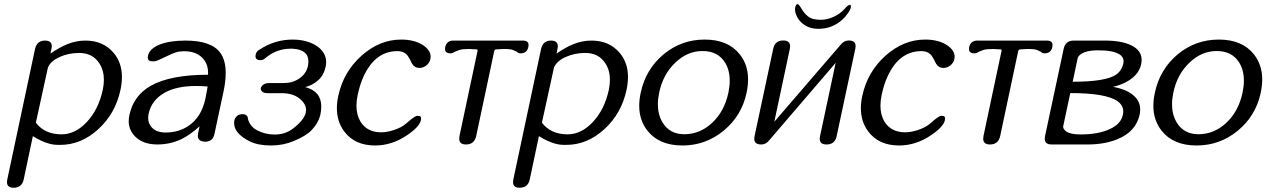

<svg xmlns="http://www.w3.org/2000/svg" viewBox="-20 -696 6101 925"><path d="M399.4 -109.4Q455.1 -169.9 475.1 -263.2Q480.5 -288.6 480.5 -311.5Q480.5 -356.4 459 -390.1Q426.8 -440.9 361.3 -440.9Q309.6 -440.9 266.1 -420.9Q223.1 -400.9 210.9 -370.6L152.8 -105Q195.3 -48.8 276.9 -48.8Q343.3 -48.8 399.4 -109.4ZM528.3 -440.4Q567.4 -393.6 567.4 -325.2Q567.4 -295.9 560.5 -263.2Q536.1 -148.9 453.6 -73.7Q371.1 2 270 2H260.3Q237.3 2 215.3 -4.4Q180.7 -13.7 138.7 -40L138.2 -39.6L94.2 168.5Q85.4 208.5 45.9 208.5Q13.7 208.5 13.7 181.6Q13.7 175.8 15.1 168.5L148.9 -460.9Q158.2 -500.5 196.8 -500.5Q229.5 -500.5 229.5 -473.1Q229.5 -467.3 228 -460.9L223.1 -438Q268.6 -469.2 306.2 -483.9Q348.1 -500.5 391.6 -500.5Q478 -500.5 528.3 -440.4Z M884.8 -87.4Q950.2 -129.4 969.7 -221.2L980.5 -279.3Q951.2 -281.7 924.8 -281.7Q831.1 -281.7 773.4 -249.5Q710 -213.4 696.3 -148.9Q693.8 -137.7 693.8 -127.9Q693.8 -101.6 710.4 -83Q732.9 -57.6 777.8 -57.6Q838.4 -57.6 884.8 -87.4ZM1041 -441.9Q1067.4 -406.2 1067.4 -343.8Q1067.4 -304.2 1056.6 -253.9L1013.2 -50.8Q1005.4 -13.2 967.8 -13.2L959.5 -14.2Q933.1 -18.1 933.1 -42Q933.1 -46.9 934.1 -52.7L941.4 -87.4Q895 -45.4 853.5 -25.4Q799.8 0 737.8 0Q667.5 0 628.9 -40.5Q600.1 -71.3 600.1 -112.3Q600.1 -126.5 603.5 -142.1Q623.5 -236.3 707.5 -283.2Q801.3 -335.9 981.9 -335.9Q982.4 -340.3 982.4 -344.7Q982.4 -390.6 953.6 -418.5Q923.3 -449.2 866.2 -449.2Q844.2 -449.2 827.6 -443.8Q811 -439 775.4 -421.4Q746.1 -407.2 736.8 -403.8Q727.1 -400.4 716.3 -400.4Q704.1 -400.4 699.2 -403.8Q691.9 -408.7 691.9 -419.4Q691.9 -423.3 692.9 -427.7Q700.2 -461.4 748.5 -481Q797.4 -500.5 873 -500.5Q998.5 -500.5 1041 -441.9Z M1450.7 -276.4Q1527.8 -255.9 1527.8 -182.6Q1527.8 -165.5 1523.9 -146Q1515.1 -105 1481 -68.8Q1454.6 -41 1395.5 -16.6Q1344.2 4.9 1286.1 4.9Q1223.6 4.9 1184.1 -14.6Q1107.9 -52.2 1107.9 -103.5V-106.9L1109.4 -117.7Q1119.1 -146 1148.4 -146Q1173.8 -146 1174.8 -122.1Q1185.1 -85.9 1217.8 -68.8Q1256.3 -47.9 1303.2 -47.9Q1353 -47.9 1389.6 -75.2Q1445.3 -117.2 1453.1 -153.8Q1454.6 -160.2 1454.6 -166Q1454.6 -195.8 1422.4 -221.7Q1390.6 -247.1 1336.9 -247.1H1269.5Q1251 -247.1 1242.2 -255.4Q1236.3 -261.2 1236.3 -268.1Q1236.3 -269.5 1236.8 -271.5Q1238.8 -281.2 1248.5 -288.1Q1259.8 -295.9 1277.3 -295.9H1347.2Q1390.1 -295.9 1421.9 -317.9Q1455.1 -340.3 1463.4 -377.9Q1465.8 -390.1 1465.8 -400.4Q1465.8 -457.5 1388.2 -461.4H1379.9Q1313 -461.4 1258.8 -416.5Q1248.5 -406.2 1234.9 -406.2Q1210.9 -406.2 1210.9 -425.3Q1210.9 -429.2 1211.9 -433.6Q1215.3 -449.2 1231.4 -457.5Q1303.7 -505.4 1390.6 -505.4Q1438.5 -505.4 1478 -489.3Q1517.6 -473.1 1537.6 -443.4Q1551.3 -422.4 1551.3 -396.5Q1551.3 -385.7 1548.8 -374Q1540 -334 1513.7 -310.1Q1486.8 -285.6 1450.7 -276.4Z M1939.5 -43.5Q1867.2 4.9 1787.1 4.9Q1689 4.9 1638.2 -63Q1603 -110.4 1603 -174.8Q1603 -203.1 1609.9 -234.4Q1634.3 -349.1 1721.2 -427.2Q1808.6 -505.4 1913.1 -505.4Q1978 -505.4 2020 -477.1Q2054.7 -453.1 2054.7 -422.4Q2054.7 -416.5 2053.2 -410.2Q2049.3 -393.1 2034.2 -380.9Q2018.6 -368.7 2001 -368.7Q1977.5 -368.7 1965.3 -389.2Q1950.7 -418.9 1945.3 -425.8Q1928.7 -449.7 1894.5 -449.7Q1837.4 -449.7 1794.9 -415Q1758.8 -385.3 1733.9 -333Q1713.9 -290.5 1703.1 -238.3Q1697.3 -210.9 1697.3 -186.5Q1697.3 -142.1 1717.3 -108.9Q1749.5 -58.6 1816.4 -58.6Q1845.2 -58.6 1879.9 -70.3Q1914.1 -82 1933.1 -98.1Q1944.8 -108.4 1960 -120.6Q1982.4 -138.2 1991.2 -138.2L2002.9 -136.7Q2008.8 -133.3 2008.8 -124.5Q2008.8 -121.1 2007.8 -117.2Q2001 -84.5 1939.5 -43.5Z M2504.9 -500.5Q2526.4 -497.6 2526.4 -479Q2526.4 -474.6 2525.4 -469.7Q2519 -439 2487.8 -439Q2481 -439 2475.1 -441.9Q2475.1 -445.8 2451.7 -455.1Q2440.4 -460 2405.3 -460L2368.7 -458Q2362.8 -456.5 2361.3 -451.2L2274.4 -41.5Q2265.6 0 2225.1 0Q2192.4 0 2192.4 -27.8Q2192.4 -34.2 2193.8 -41.5L2280.8 -451.2Q2281.2 -452.1 2281.2 -453.1Q2281.2 -457 2276.4 -458L2241.2 -460Q2206.1 -460 2192.9 -455.1Q2164.6 -444.8 2163.6 -441.9Q2156.7 -439 2149.9 -439Q2124 -439 2124 -460.4Q2124 -464.4 2125 -469.7Q2130.9 -497.1 2159.2 -500.5Z M2837.4 -109.4Q2893.1 -169.9 2913.1 -263.2Q2918.5 -288.6 2918.5 -311.5Q2918.5 -356.4 2897 -390.1Q2864.7 -440.9 2799.3 -440.9Q2747.6 -440.9 2704.1 -420.9Q2661.1 -400.9 2648.9 -370.6L2590.8 -105Q2633.3 -48.8 2714.8 -48.8Q2781.2 -48.8 2837.4 -109.4ZM2966.3 -440.4Q3005.4 -393.6 3005.4 -325.2Q3005.4 -295.9 2998.5 -263.2Q2974.1 -148.9 2891.6 -73.7Q2809.1 2 2708 2H2698.2Q2675.3 2 2653.3 -4.4Q2618.7 -13.7 2576.7 -40L2576.2 -39.6L2532.2 168.5Q2523.4 208.5 2483.9 208.5Q2451.7 208.5 2451.7 181.6Q2451.7 175.8 2453.1 168.5L2586.9 -460.9Q2596.2 -500.5 2634.8 -500.5Q2667.5 -500.5 2667.5 -473.1Q2667.5 -467.3 2666 -460.9L2661.1 -438Q2706.5 -469.2 2744.1 -483.9Q2786.1 -500.5 2829.6 -500.5Q2916 -500.5 2966.3 -440.4Z M3411.6 -105Q3470.2 -160.2 3489.3 -250Q3495.6 -280.8 3495.6 -307.6Q3495.6 -357.9 3473.1 -394.5Q3438.5 -450.2 3364.7 -450.2Q3291.5 -450.2 3233.4 -394Q3174.3 -338.4 3155.8 -250Q3149.4 -219.7 3149.4 -193.4Q3149.4 -143.6 3171.9 -106.4Q3206.1 -49.3 3276.9 -49.3Q3352.5 -49.3 3411.6 -105ZM3544.4 -433.6Q3584 -383.3 3584 -313Q3584 -282.7 3576.7 -248.5Q3553.2 -138.2 3466.3 -66.4Q3379.4 4.9 3268.1 4.9Q3155.3 4.9 3099.1 -66.4Q3059.6 -116.7 3059.6 -186.5Q3059.6 -216.8 3066.9 -250Q3090.8 -362.3 3176.8 -434.1Q3262.7 -505.4 3375 -505.4Q3488.3 -505.4 3544.4 -433.6Z M3838.9 -589.4Q3823.7 -604 3815.9 -624Q3810.1 -637.2 3810.1 -649.9Q3810.1 -656.2 3811.5 -662.1Q3814.5 -676.3 3823.2 -676.3L3824.7 -675.8Q3831.1 -672.4 3839.8 -656.7Q3853 -632.8 3872.6 -617.2Q3892.1 -600.6 3935.1 -600.6Q3964.4 -600.6 3995.6 -614.7Q4026.4 -628.4 4048.3 -652.3Q4055.2 -659.7 4058.6 -663.6Q4063 -667.5 4067.4 -670.4Q4070.3 -672.4 4074.7 -672.4Q4079.6 -672.4 4079.6 -666Q4079.6 -663.6 4079.1 -660.6Q4076.2 -647 4063.5 -630.4Q4051.3 -612.8 4038.1 -601.1Q3988.8 -557.1 3922.9 -557.1Q3871.6 -557.1 3838.9 -589.4ZM4010.7 -40Q4002.4 0 3962.4 0Q3929.2 0 3929.2 -27.3Q3929.2 -33.2 3930.7 -40L4005.9 -393.1L3687.5 -22Q3671.4 0 3647 0Q3613.8 0 3613.8 -27.3Q3613.8 -33.2 3615.2 -40L3705.1 -460.9Q3713.4 -501 3753.4 -501Q3786.6 -501 3786.6 -473.1Q3786.6 -467.8 3785.2 -460.9L3710.4 -109.4L4030.8 -481.4L4033.7 -484.9Q4049.3 -501 4068.8 -501Q4102.1 -501 4102.1 -473.6Q4102.1 -467.8 4100.6 -460.9Z M4463.9 -43.5Q4391.6 4.9 4311.5 4.9Q4213.4 4.9 4162.6 -63Q4127.4 -110.4 4127.4 -174.8Q4127.4 -203.1 4134.3 -234.4Q4158.7 -349.1 4245.6 -427.2Q4333 -505.4 4437.5 -505.4Q4502.4 -505.4 4544.4 -477.1Q4579.1 -453.1 4579.1 -422.4Q4579.1 -416.5 4577.6 -410.2Q4573.7 -393.1 4558.6 -380.9Q4543 -368.7 4525.4 -368.7Q4502 -368.7 4489.7 -389.2Q4475.1 -418.9 4469.7 -425.8Q4453.1 -449.7 4418.9 -449.7Q4361.8 -449.7 4319.3 -415Q4283.2 -385.3 4258.3 -333Q4238.3 -290.5 4227.5 -238.3Q4221.7 -210.9 4221.7 -186.5Q4221.7 -142.1 4241.7 -108.9Q4273.9 -58.6 4340.8 -58.6Q4369.6 -58.6 4404.3 -70.3Q4438.5 -82 4457.5 -98.1Q4469.2 -108.4 4484.4 -120.6Q4506.8 -138.2 4515.6 -138.2L4527.3 -136.7Q4533.2 -133.3 4533.2 -124.5Q4533.2 -121.1 4532.2 -117.2Q4525.4 -84.5 4463.9 -43.5Z M5029.3 -500.5Q5050.8 -497.6 5050.8 -479Q5050.8 -474.6 5049.8 -469.7Q5043.5 -439 5012.2 -439Q5005.4 -439 4999.5 -441.9Q4999.5 -445.8 4976.1 -455.1Q4964.8 -460 4929.7 -460L4893.1 -458Q4887.2 -456.5 4885.7 -451.2L4798.8 -41.5Q4790 0 4749.5 0Q4716.8 0 4716.8 -27.8Q4716.8 -34.2 4718.3 -41.5L4805.2 -451.2Q4805.7 -452.1 4805.7 -453.1Q4805.7 -457 4800.8 -458L4765.6 -460Q4730.5 -460 4717.3 -455.1Q4689 -444.8 4688 -441.9Q4681.2 -439 4674.3 -439Q4648.4 -439 4648.4 -460.4Q4648.4 -464.4 4649.4 -469.7Q4655.3 -497.1 4683.6 -500.5Z M5389.6 -143.1Q5391.6 -151.4 5391.6 -158.7Q5391.6 -188.5 5363.8 -208.5Q5308.6 -247.6 5136.2 -247.6L5101.6 -85Q5107.9 -48.3 5186.5 -48.3Q5273.4 -48.3 5330.1 -75.7Q5380.9 -100.1 5389.6 -143.1ZM5172.9 -419.9 5147.9 -302.2Q5304.2 -302.2 5355.5 -335.4Q5384.3 -354.5 5392.1 -391.6Q5393.1 -397 5393.1 -401.4Q5393.1 -421.4 5373.5 -434.1Q5342.8 -453.6 5270.5 -453.6Q5193.8 -453.6 5172.9 -419.9ZM5362.3 -24.9Q5300.8 0 5220.2 0H5046.4Q5013.2 0 5013.2 -27.3Q5013.2 -33.2 5014.6 -40L5104.5 -460.9Q5112.8 -500.5 5152.8 -500.5H5306.2Q5384.8 -500 5431.2 -477.1Q5480 -453.1 5480 -407.2Q5480 -397 5477.5 -385.7Q5465.3 -329.6 5397.9 -296.9Q5372.1 -284.2 5342.3 -277.8Q5400.4 -267.1 5433.6 -242.2Q5473.1 -212.9 5473.1 -168.5Q5473.1 -156.7 5470.7 -144.5Q5453.1 -61.5 5362.3 -24.9Z M5888.7 -105Q5947.3 -160.2 5966.3 -250Q5972.7 -280.8 5972.7 -307.6Q5972.7 -357.9 5950.2 -394.5Q5915.5 -450.2 5841.8 -450.2Q5768.6 -450.2 5710.4 -394Q5651.4 -338.4 5632.8 -250Q5626.5 -219.7 5626.5 -193.4Q5626.5 -143.6 5648.9 -106.4Q5683.1 -49.3 5753.9 -49.3Q5829.6 -49.3 5888.7 -105ZM6021.5 -433.6Q6061 -383.3 6061 -313Q6061 -282.7 6053.7 -248.5Q6030.3 -138.2 5943.4 -66.4Q5856.4 4.9 5745.1 4.9Q5632.3 4.9 5576.2 -66.4Q5536.6 -116.7 5536.6 -186.5Q5536.6 -216.8 5543.9 -250Q5567.9 -362.3 5653.8 -434.1Q5739.7 -505.4 5852.1 -505.4Q5965.3 -505.4 6021.5 -433.6Z"/></svg>

Font: inglobal
Style: Italic
Weight: 400
Italic angle: -12°
Designer: Andrey Kochetov, Denis Davydov, Evgeny Yurtaev
Foundry: inglobal
Version: Version 1.00 September 25, 2014, initial release